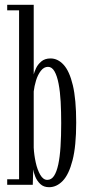

<svg xmlns="http://www.w3.org/2000/svg" viewBox="-20 -770 371 800"><path d="M184.5 10Q162 10 148 -3.2Q134 -16.5 127 -34Q120 -51.5 118.5 -64L116.5 0H10V-23H59.5V-727H10V-750H120.5V-460Q123 -470 130.2 -485.8Q137.5 -501.5 152.2 -514Q167 -526.5 190.5 -526.5Q221 -526.5 245.2 -500Q269.5 -473.5 283.5 -414.8Q297.5 -356 297.5 -259Q297.5 -161 282.2 -102Q267 -43 241.5 -16.5Q216 10 184.5 10ZM177 -20.5Q194 -20.5 205 -37Q216 -53.5 222.8 -84.8Q229.5 -116 232.2 -159.5Q235 -203 235 -257Q235 -303.5 232.8 -345.8Q230.5 -388 224.2 -420.8Q218 -453.5 207.2 -472.5Q196.5 -491.5 180 -491.5Q163 -491.5 150.2 -475Q137.5 -458.5 130.2 -434.8Q123 -411 120.5 -389V-154.5Q122 -124.5 128.8 -93.5Q135.5 -62.5 147.8 -41.5Q160 -20.5 177 -20.5Z"/></svg>

Font: Imbue 48pt Light
Style: Regular
Weight: 300
Designer: Tyler Finck
Foundry: Etcetera Type Company
Version: Version 1.102